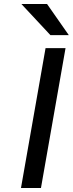

<svg xmlns="http://www.w3.org/2000/svg" viewBox="-20 -941 364 961"><path d="M85 0 208 -700H308L185 0ZM232.5 -765 87 -921H215.5L324.5 -765Z"/></svg>

Font: Overpass Medium
Style: Italic
Weight: 500
Italic angle: -10°
Designer: Delve Withrington, Dave Bailey, Thomas Jockin
Foundry: Delve Fonts LLC
Version: Version 4.000